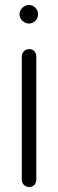

<svg xmlns="http://www.w3.org/2000/svg" viewBox="-20 -747 231 767"><path d="M67 -522Q67 -533 75.5 -542Q84 -551 96 -551Q110 -551 117.5 -542Q125 -533 125 -522V-29Q125 -17 117.5 -8.5Q110 0 96 0Q84 0 75.5 -8.5Q67 -17 67 -29ZM69.5 -664Q58 -675 58 -690Q58 -705 69.5 -716Q81 -727 96 -727Q111 -727 121.5 -716Q132 -705 132 -690Q132 -675 121.5 -664Q111 -653 96 -653Q81 -653 69.5 -664Z"/></svg>

Font: VDS
Style: Thin
Weight: 100
Width: 0
Designer: artmaker
Foundry: artmaker
Version: Version 1.000 2012 initial release